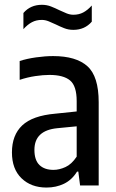

<svg xmlns="http://www.w3.org/2000/svg" viewBox="-20 -792 496 820"><path d="M178.5 9Q113 9 72 -30.5Q31 -70 31 -141Q31 -215 75 -256.5Q119 -298 216 -306.5L307.5 -316V-360Q307.5 -425 279.2 -448.5Q251 -472 191 -472Q164 -472 130.5 -467Q97 -462 64 -451V-531.5Q95 -541.5 134 -547Q173 -552.5 207 -552.5Q305 -552.5 353.2 -509.2Q401.5 -466 401.5 -355.5V0H322L314.5 -59H309Q287 -23.5 253.2 -7.2Q219.5 9 178.5 9ZM127 -152Q127 -108 148.5 -87.2Q170 -66.5 208.5 -66.5Q233 -66.5 259.5 -78.5Q286 -90.5 307.5 -123V-252.5L225 -244.5Q127 -235 127 -152ZM293 -664.5Q272 -664.5 253.8 -671.8Q235.5 -679 218.5 -687.5Q202.5 -695 187.8 -701Q173 -707 158.5 -707Q135 -707 116.5 -697.2Q98 -687.5 80 -667.5V-736.5Q110 -771.5 159 -771.5Q180 -771.5 198.2 -764.2Q216.5 -757 233.5 -748.5Q249.5 -741 264.2 -735Q279 -729 293.5 -729Q317 -729 335.5 -738.8Q354 -748.5 372 -768.5V-699.5Q342 -664.5 293 -664.5Z"/></svg>

Font: Encode Sans Condensed Condensed Medium
Style: Regular
Weight: 500
Width: 3
Designer: Multiple Designers
Foundry: Impallari Type
Version: Version 3.000; ttfautohint (v1.8.3) -l 8 -r 50 -G 200 -x 14 